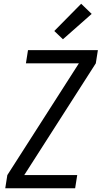

<svg xmlns="http://www.w3.org/2000/svg" viewBox="-20 -1002 541 1022"><path d="M8 0 19 -70 400 -665H118L129 -735H501L490 -665L109 -70H391L380 0ZM315 -793 269 -837 412 -982 468 -928Z"/></svg>

Font: Iosevka Custom
Style: Italic
Weight: 400
Italic angle: -9°
Monospace: yes
Designer: Belleve Invis
Foundry: Belleve Invis
Version: Version 30.3.3; ttfautohint (v1.8.3)